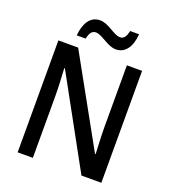

<svg xmlns="http://www.w3.org/2000/svg" viewBox="-161 -1032 1025 1151"><g transform="rotate(20 352.0 -457.0)"><path d="M178 -780H235C243 -819 257 -836 281 -836C321 -836 373 -781 426 -781C483 -781 521 -829 527 -914H470C462 -877 450 -858 425 -858C384 -858 335 -913 280 -913C217 -913 185 -858 178 -780ZM619 0V-714H522V-322C522 -269 526 -194 528 -150H524L211 -714H85V0H182V-393C182 -452 178 -518 175 -570H179L492 0Z"/></g></svg>

Font: Noto Sans Khmer SemiCondensed Medium
Style: Regular
Weight: 500
Width: 4
Designer: Danh Hong and the Monotype Design Team
Foundry: Monotype Imaging Inc.
Version: Version 2.004